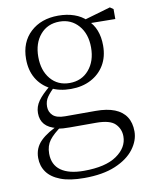

<svg xmlns="http://www.w3.org/2000/svg" viewBox="-87 -587 728 913"><g transform="rotate(-10 277.0 -131.0)"><path d="M246 260Q176 260 132 243Q88 226 67 196.5Q46 167 46 128Q46 80 79.5 47Q113 14 177 -13L183 -3Q140 27 120.5 53Q101 79 101 117Q101 171 139.5 198.5Q178 226 250 226Q355 226 409 188.5Q463 151 463 97Q463 61 438 36Q413 11 346 11H220Q203 11 187 10Q171 9 157 5V3Q82 -15 82 -82Q82 -113 101 -140Q120 -167 162 -201V-210L186 -198Q157 -170 143.5 -150.5Q130 -131 130 -105Q130 -79 148 -62Q166 -45 207 -45H354Q409 -45 445.5 -30.5Q482 -16 500.5 12.5Q519 41 519 83Q519 127 488 168Q457 209 396.5 234.5Q336 260 246 260ZM257 -168Q201 -168 159 -190Q117 -212 94 -251.5Q71 -291 71 -345Q71 -426 122.5 -474Q174 -522 257 -522Q299 -522 333.5 -510Q368 -498 391 -475L393 -473Q443 -428 443 -345Q443 -291 419.5 -251.5Q396 -212 354 -190Q312 -168 257 -168ZM256 -197Q314 -197 349.5 -238.5Q385 -280 385 -346Q385 -412 349.5 -452.5Q314 -493 258 -493Q200 -493 165 -452Q130 -411 130 -345Q130 -279 164.5 -238Q199 -197 256 -197ZM362 -461V-478H368L506 -518L522 -507V-459Z"/></g></svg>

Font: Noto Serif KR ExtraLight ExtraLight
Style: Regular
Weight: 250
Version: Version 2.003-H1;hotconv 1.1.1;makeotfexe 2.6.0